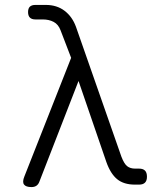

<svg xmlns="http://www.w3.org/2000/svg" viewBox="-20 -750 640 780"><path d="M140 -12Q136 -1 128 4.5Q120 10 108 10Q85 10 77.5 -0.5Q70 -11 79 -33L269 -515L226 -627Q217 -651 198 -661Q179 -671 154 -671H124Q109 -671 101.5 -678.5Q94 -686 94 -701Q94 -716 101.5 -723Q109 -730 124 -730H166Q211 -730 242.5 -706Q274 -682 289 -640L473 -114Q484 -85 496.5 -75Q509 -65 529 -65H545Q561 -65 569 -57Q577 -49 577 -32Q577 -16 569 -8Q561 0 545 0H528Q483 0 456 -22Q429 -44 412 -92L299 -421Z"/></svg>

Font: Maple Mono ExtraLight
Style: Regular
Weight: 275
Monospace: yes
Designer: subframe7536
Version: Version 7.000